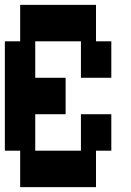

<svg xmlns="http://www.w3.org/2000/svg" viewBox="-20 -750 540 790"><path d="M63 20V-130H0V-580H63V-730H375V-580H438V-430H313V-580H125V-430H250V-280H125V-130H313V-280H438V-130H375V20Z"/></svg>

Font: 2P VHS
Style: Regular
Weight: 400
Designer: CodeMan38
Foundry: CodeMan38
Version: Version 3.000